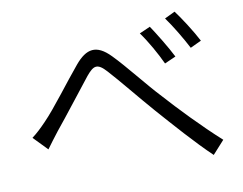

<svg xmlns="http://www.w3.org/2000/svg" viewBox="-76 -828 1153 910"><g transform="rotate(-10 500.0 -372.5)"><path d="M50 -251 115 -184C130 -205 153 -235 173 -261C225 -324 310 -435 358 -495C394 -538 413 -546 456 -498C503 -447 580 -351 645 -277C714 -199 806 -94 882 -22L939 -85C850 -165 748 -272 689 -338C624 -407 548 -506 489 -566C424 -633 374 -623 318 -556C259 -486 174 -370 120 -315C94 -288 74 -269 50 -251ZM689 -673 637 -650C670 -605 707 -539 730 -489L784 -513C760 -561 714 -636 689 -673ZM817 -723 767 -699C799 -655 837 -591 863 -541L916 -566C892 -613 843 -689 817 -723Z"/></g></svg>

Font: Noto Sans CJK SC DemiLight
Style: Regular
Weight: 350
Designer: Ryoko NISHIZUKA 西塚涼子 (kana, bopomofo & ideographs); Paul D. Hunt (Latin, Greek & Cyrillic); Sandoll Communications 산돌커뮤니
Foundry: Adobe
Version: Version 2.004;hotconv 1.0.118;makeotfexe 2.5.65603